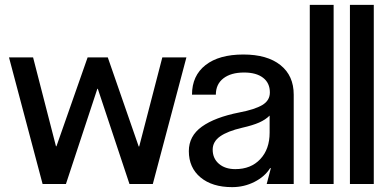

<svg xmlns="http://www.w3.org/2000/svg" viewBox="-20 -756 1590 789"><path d="M116 -520 210 -155H212L340 -520H423L550 -154H552L647 -520H746L608 0H512L382 -391H380L251 0H155L17 -520Z M756 -135Q756 -197 809.5 -235.5Q863 -274 964 -294Q1027 -306 1058 -324.5Q1089 -343 1089 -376Q1089 -415 1061 -436.5Q1033 -458 983 -458Q929 -458 898 -434Q867 -410 867 -367H769Q769 -445 824.5 -488.5Q880 -532 980 -532Q1078 -532 1132.5 -488.5Q1187 -445 1187 -367V0H1076L1093 -65H1090Q1068 -30 1025.5 -8.5Q983 13 934 13Q852 13 804 -27Q756 -67 756 -135ZM947 -61Q1011 -61 1049.5 -102Q1088 -143 1088 -211V-281Q1071 -264 1045 -252.5Q1019 -241 975 -231Q915 -217 884.5 -195.5Q854 -174 854 -141Q854 -105 879.5 -83Q905 -61 947 -61Z M1351 -736V0H1253V-736Z M1516 -736V0H1418V-736Z"/></svg>

Font: Non Bureau
Style: Regular
Weight: 400
Designer: Jona Saucedo
Foundry: Non Foundry
Version: Version 1.000; ttfautohint (v1.8.4)